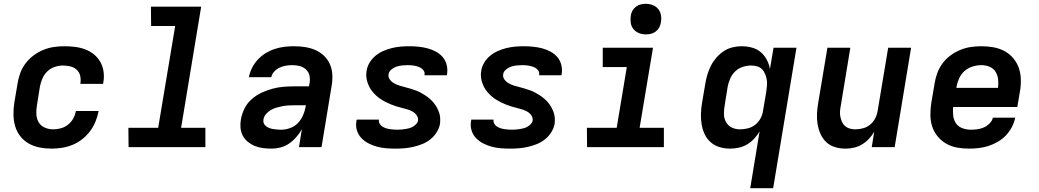

<svg xmlns="http://www.w3.org/2000/svg" viewBox="-20 -770 5440 1005"><path d="M250 8Q218 8 187.5 2Q157 -4 131 -18.5Q105 -33 86.5 -56.5Q68 -80 59.5 -109Q51 -138 50.5 -169.5Q50 -201 55 -233L72 -333Q76 -360 86 -387.5Q96 -415 114 -438.5Q132 -462 156 -480Q180 -498 207 -509Q234 -520 262 -524Q290 -528 317 -528Q346 -528 373.5 -524.5Q401 -521 426 -511.5Q451 -502 471.5 -485.5Q492 -469 505 -446Q518 -423 522 -395.5Q526 -368 521 -340L520 -331H401V-335Q404 -355 399.5 -374Q395 -393 381 -405.5Q367 -418 348 -422.5Q329 -427 309 -427Q287 -427 265.5 -419.5Q244 -412 227.5 -396Q211 -380 202 -359Q193 -338 189 -317L173 -217Q169 -193 170.5 -170Q172 -147 183 -129Q194 -111 214.5 -102Q235 -93 259 -93Q278 -93 298.5 -98.5Q319 -104 336 -117.5Q353 -131 363.5 -150Q374 -169 377 -189H496V-188Q491 -161 480 -134Q469 -107 451.5 -83.5Q434 -60 410.5 -41.5Q387 -23 360 -12Q333 -1 305 3.5Q277 8 250 8Z M1055 0H653L652 -101H808L897 -634H771L770 -735H1033L928 -101H1055Z M1401 8Q1378 8 1355.5 5Q1333 2 1313.5 -6Q1294 -14 1277.5 -27.5Q1261 -41 1251 -59.5Q1241 -78 1239 -100.5Q1237 -123 1241 -145Q1246 -174 1259.5 -201.5Q1273 -229 1296.5 -250Q1320 -271 1347.5 -284Q1375 -297 1404 -305Q1433 -313 1461 -315.5Q1489 -318 1518 -318H1597L1601 -337Q1604 -357 1599.5 -375.5Q1595 -394 1581.5 -406.5Q1568 -419 1549.5 -424Q1531 -429 1511 -429Q1495 -429 1478 -426.5Q1461 -424 1444.5 -416.5Q1428 -409 1415.5 -395.5Q1403 -382 1400 -366H1283Q1287 -390 1299 -414Q1311 -438 1329.5 -458Q1348 -478 1371 -492Q1394 -506 1419 -514Q1444 -522 1469 -525Q1494 -528 1519 -528Q1548 -528 1577 -523.5Q1606 -519 1631 -508Q1656 -497 1676 -478Q1696 -459 1707 -433.5Q1718 -408 1719.5 -379Q1721 -350 1716 -321L1663 0H1545L1560 -94Q1548 -72 1531 -52.5Q1514 -33 1493 -18.5Q1472 -4 1448 2Q1424 8 1401 8ZM1451 -91Q1474 -91 1498 -99.5Q1522 -108 1539 -125.5Q1556 -143 1566 -166Q1576 -189 1580 -212L1581 -219H1518Q1503 -219 1488 -218Q1473 -217 1457.5 -214Q1442 -211 1426.5 -206.5Q1411 -202 1396.5 -193.5Q1382 -185 1371.5 -172Q1361 -159 1359 -144Q1357 -133 1361 -124Q1365 -115 1373 -109Q1381 -103 1390.5 -99.5Q1400 -96 1409.5 -94.5Q1419 -93 1430 -92Q1441 -91 1451 -91Z M2051 8Q2026 8 2001 6Q1976 4 1952.5 -2.5Q1929 -9 1908 -20Q1887 -31 1871 -48Q1855 -65 1848 -88.5Q1841 -112 1846 -138L1847 -144H1964L1963 -143Q1962 -132 1967 -123Q1972 -114 1980 -108.5Q1988 -103 1998 -99.5Q2008 -96 2018 -94.5Q2028 -93 2039 -92Q2050 -91 2060 -91Q2070 -91 2080.5 -92Q2091 -93 2101 -94.5Q2111 -96 2121 -98.5Q2131 -101 2140.5 -106.5Q2150 -112 2158 -120Q2166 -128 2168 -138Q2170 -154 2161 -166.5Q2152 -179 2139.5 -186Q2127 -193 2112.5 -197.5Q2098 -202 2083 -205.5Q2068 -209 2054 -213.5Q2040 -218 2026.5 -223.5Q2013 -229 2000 -235.5Q1987 -242 1974.5 -250Q1962 -258 1951.5 -267.5Q1941 -277 1931.5 -288Q1922 -299 1915 -312Q1908 -325 1903.5 -339Q1899 -353 1897.5 -368Q1896 -383 1899 -399Q1902 -421 1914.5 -442Q1927 -463 1946 -478.5Q1965 -494 1987 -503.5Q2009 -513 2031.5 -518.5Q2054 -524 2076.5 -526Q2099 -528 2121 -528Q2146 -528 2170.5 -525.5Q2195 -523 2218 -517Q2241 -511 2262 -499.5Q2283 -488 2297.5 -471Q2312 -454 2318 -430.5Q2324 -407 2320 -382L2319 -376H2202V-377Q2205 -393 2195 -404Q2185 -415 2171.5 -420Q2158 -425 2143.5 -427Q2129 -429 2114 -429Q2100 -429 2085 -427.5Q2070 -426 2056 -421.5Q2042 -417 2029 -406.5Q2016 -396 2014 -382Q2011 -367 2020 -354.5Q2029 -342 2042 -334.5Q2055 -327 2069 -322.5Q2083 -318 2097.5 -314.5Q2112 -311 2126.5 -306.5Q2141 -302 2155 -297Q2169 -292 2182 -285Q2195 -278 2207 -270Q2219 -262 2230 -252.5Q2241 -243 2250 -232Q2259 -221 2266 -208.5Q2273 -196 2278 -182Q2283 -168 2284 -152.5Q2285 -137 2283 -121Q2279 -99 2265.5 -77.5Q2252 -56 2232.5 -40.5Q2213 -25 2190.5 -16Q2168 -7 2144.5 -1.5Q2121 4 2097.5 6Q2074 8 2051 8Z M2651 8Q2626 8 2601 6Q2576 4 2552.5 -2.5Q2529 -9 2508 -20Q2487 -31 2471 -48Q2455 -65 2448 -88.5Q2441 -112 2446 -138L2447 -144H2564L2563 -143Q2562 -132 2567 -123Q2572 -114 2580 -108.5Q2588 -103 2598 -99.5Q2608 -96 2618 -94.5Q2628 -93 2639 -92Q2650 -91 2660 -91Q2670 -91 2680.5 -92Q2691 -93 2701 -94.5Q2711 -96 2721 -98.5Q2731 -101 2740.5 -106.5Q2750 -112 2758 -120Q2766 -128 2768 -138Q2770 -154 2761 -166.5Q2752 -179 2739.5 -186Q2727 -193 2712.5 -197.5Q2698 -202 2683 -205.5Q2668 -209 2654 -213.5Q2640 -218 2626.5 -223.5Q2613 -229 2600 -235.5Q2587 -242 2574.5 -250Q2562 -258 2551.5 -267.5Q2541 -277 2531.5 -288Q2522 -299 2515 -312Q2508 -325 2503.5 -339Q2499 -353 2497.5 -368Q2496 -383 2499 -399Q2502 -421 2514.5 -442Q2527 -463 2546 -478.5Q2565 -494 2587 -503.5Q2609 -513 2631.5 -518.5Q2654 -524 2676.5 -526Q2699 -528 2721 -528Q2746 -528 2770.5 -525.5Q2795 -523 2818 -517Q2841 -511 2862 -499.5Q2883 -488 2897.5 -471Q2912 -454 2918 -430.5Q2924 -407 2920 -382L2919 -376H2802V-377Q2805 -393 2795 -404Q2785 -415 2771.5 -420Q2758 -425 2743.5 -427Q2729 -429 2714 -429Q2700 -429 2685 -427.5Q2670 -426 2656 -421.5Q2642 -417 2629 -406.5Q2616 -396 2614 -382Q2611 -367 2620 -354.5Q2629 -342 2642 -334.5Q2655 -327 2669 -322.5Q2683 -318 2697.5 -314.5Q2712 -311 2726.5 -306.5Q2741 -302 2755 -297Q2769 -292 2782 -285Q2795 -278 2807 -270Q2819 -262 2830 -252.5Q2841 -243 2850 -232Q2859 -221 2866 -208.5Q2873 -196 2878 -182Q2883 -168 2884 -152.5Q2885 -137 2883 -121Q2879 -99 2865.5 -77.5Q2852 -56 2832.5 -40.5Q2813 -25 2790.5 -16Q2768 -7 2744.5 -1.5Q2721 4 2697.5 6Q2674 8 2651 8Z M3455 0H3053L3052 -101H3208L3261 -419H3135V-520H3398L3328 -101H3455ZM3360 -590Q3341 -590 3324 -597Q3307 -604 3295.5 -618Q3284 -632 3281.5 -651Q3279 -670 3282 -689Q3284 -703 3291 -715Q3298 -727 3309.5 -735.5Q3321 -744 3334 -747Q3347 -750 3361 -750Q3380 -750 3397.5 -743Q3415 -736 3426 -722Q3437 -708 3440 -689Q3443 -670 3439 -651Q3437 -637 3430 -625Q3423 -613 3411.5 -604.5Q3400 -596 3387 -593Q3374 -590 3360 -590Z M3907 215 3956 -82Q3944 -62 3927.5 -44Q3911 -26 3890.5 -14Q3870 -2 3847 3Q3824 8 3802 8Q3773 8 3746.5 0Q3720 -8 3700 -25.5Q3680 -43 3668.5 -67.5Q3657 -92 3652.5 -119.5Q3648 -147 3649 -175.5Q3650 -204 3655 -233L3672 -333Q3676 -357 3683 -380.5Q3690 -404 3701.5 -426.5Q3713 -449 3730 -468.5Q3747 -488 3768 -502Q3789 -516 3813.5 -522Q3838 -528 3862 -528Q3889 -528 3915.5 -521Q3942 -514 3961.5 -497.5Q3981 -481 3993.5 -457.5Q4006 -434 4010 -408L4029 -520H4149L4027 215ZM3853 -93Q3873 -93 3894 -98Q3915 -103 3932.5 -116.5Q3950 -130 3960.5 -149.5Q3971 -169 3974 -190L3991 -290Q3993 -306 3994.5 -322Q3996 -338 3993.5 -353Q3991 -368 3985 -382.5Q3979 -397 3969 -407.5Q3959 -418 3943.5 -422.5Q3928 -427 3912 -427Q3890 -427 3868 -420Q3846 -413 3829 -397Q3812 -381 3802.5 -359.5Q3793 -338 3789 -317L3773 -217Q3769 -194 3769.5 -171.5Q3770 -149 3780.5 -130.5Q3791 -112 3810.5 -102.5Q3830 -93 3853 -93Z M4406 8Q4377 8 4350.5 0Q4324 -8 4305 -26Q4286 -44 4275 -68.5Q4264 -93 4259.5 -120.5Q4255 -148 4256.5 -176Q4258 -204 4263 -233L4311 -520H4431L4381 -217Q4378 -202 4377 -187Q4376 -172 4379 -158Q4382 -144 4387.5 -131.5Q4393 -119 4403.5 -110Q4414 -101 4428 -97Q4442 -93 4457 -93Q4477 -93 4497.5 -98.5Q4518 -104 4534.5 -117.5Q4551 -131 4561 -150.5Q4571 -170 4574 -190L4629 -520H4749L4663 0H4543L4556 -81Q4545 -61 4528.5 -43.5Q4512 -26 4492 -14Q4472 -2 4449.5 3Q4427 8 4406 8Z M5053 8Q5021 8 4990 2.5Q4959 -3 4933 -18Q4907 -33 4888 -56Q4869 -79 4859.5 -108Q4850 -137 4850 -169Q4850 -201 4855 -233L4872 -333Q4876 -360 4886 -387Q4896 -414 4913.5 -438Q4931 -462 4955.5 -480Q4980 -498 5007 -509Q5034 -520 5061.5 -524Q5089 -528 5117 -528Q5149 -528 5180 -522.5Q5211 -517 5238 -502.5Q5265 -488 5284.5 -464.5Q5304 -441 5313.5 -412.5Q5323 -384 5323.5 -351.5Q5324 -319 5318 -287L5305 -210H4969Q4967 -187 4969.5 -164.5Q4972 -142 4984 -124.5Q4996 -107 5017.5 -99Q5039 -91 5062 -91Q5079 -91 5096.5 -93.5Q5114 -96 5130 -103Q5146 -110 5160 -124Q5174 -138 5177 -154H5294Q5289 -129 5276.5 -105Q5264 -81 5245.5 -61.5Q5227 -42 5203 -28Q5179 -14 5154 -6Q5129 2 5103.5 5Q5078 8 5053 8ZM4986 -310H5204Q5207 -332 5204.5 -354.5Q5202 -377 5191 -394.5Q5180 -412 5160 -420.5Q5140 -429 5117 -429Q5095 -429 5071.5 -422Q5048 -415 5029.5 -399Q5011 -383 5001 -361Q4991 -339 4987 -317Z"/></svg>

Font: Iosevka Extended Oblique
Style: Bold
Weight: 700
Width: 7
Italic angle: -9°
Monospace: yes
Designer: Belleve Invis
Foundry: Belleve Invis
Version: Version 32.5.0; ttfautohint (v1.8.4)